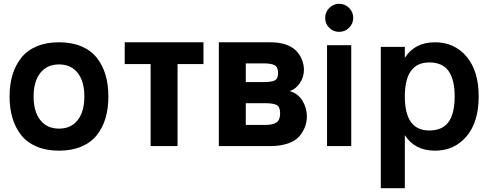

<svg xmlns="http://www.w3.org/2000/svg" viewBox="-20 -760 2557 999"><path d="M189.7 -380.4Q154.8 -335.9 154.8 -257.8Q154.8 -179.7 189.7 -135.3Q224.6 -90.8 287.1 -90.8Q349.6 -90.8 384.3 -135Q418.9 -179.2 418.9 -257.8Q418.9 -336.4 384.3 -380.6Q349.6 -424.8 287.1 -424.8Q224.6 -424.8 189.7 -380.4ZM44.9 -145.5Q29.8 -195.8 29.8 -257.8Q29.8 -319.8 44.9 -370.1Q60.1 -420.4 90.3 -459Q120.6 -497.6 170.7 -518.8Q220.7 -540 287.1 -540Q353.5 -540 403.6 -518.8Q453.6 -497.6 483.9 -459Q514.2 -420.4 529.1 -370.1Q543.9 -319.8 543.9 -257.8Q543.9 -195.8 529.1 -145.5Q514.2 -95.2 483.9 -56.9Q453.6 -18.6 403.6 2.7Q353.5 23.9 287.1 23.9Q220.7 23.9 170.7 2.7Q120.6 -18.6 90.3 -56.9Q60.1 -95.2 44.9 -145.5Z M1038.6 -540V-426.8H903.8V0H763.7V-426.8H628.9V-540Z M1561.5 -397.9Q1561.5 -359.4 1540.3 -327.9Q1519 -296.4 1487.8 -286.1Q1531.2 -272.9 1553.7 -235.8Q1576.7 -198.2 1576.7 -154.8Q1576.7 -98.6 1539.6 -53.2Q1518.6 -27.3 1478.8 -13.7Q1439 0 1387.7 0H1118.7V-540H1384.8Q1521 -540 1553.7 -441.9Q1561.5 -417.5 1561.5 -397.9ZM1426.8 -379.9Q1426.8 -410.6 1409.4 -420.4Q1392.1 -430.2 1352.5 -430.2H1258.8V-333H1352.5Q1393.1 -333 1409.9 -341.6Q1426.8 -350.1 1426.8 -379.9ZM1437.5 -169.9Q1437.5 -203.6 1419.9 -213.4Q1402.3 -223.1 1358.9 -223.1H1258.8V-109.9H1358.9Q1399.4 -109.9 1418.5 -122.8Q1437.5 -135.7 1437.5 -169.9Z M1744.6 -740.2Q1774.9 -740.2 1796.4 -718.8Q1817.9 -697.3 1817.9 -667Q1817.9 -637.2 1796.4 -615.7Q1774.9 -594.2 1744.6 -594.2Q1714.4 -594.2 1693.1 -615.5Q1671.9 -636.7 1671.9 -667Q1671.9 -697.3 1693.4 -718.8Q1714.8 -740.2 1744.6 -740.2ZM1681.6 0V-524.9H1807.6V0Z M2086.4 -257.8Q2086.4 -81.1 2213.4 -81.1Q2282.2 -81.1 2314 -125.5Q2345.7 -169.9 2345.7 -257.8Q2345.7 -345.7 2314 -390.4Q2282.2 -435.1 2213.4 -435.1Q2086.4 -435.1 2086.4 -257.8ZM1961.4 -516.1H2086.4V-459Q2137.7 -540 2243.7 -540Q2344.7 -540 2407.7 -465.3Q2470.7 -390.6 2470.7 -257.8Q2470.7 -125.5 2407.7 -50.8Q2344.7 23.9 2243.7 23.9Q2137.7 23.9 2086.4 -57.1V219.2H1961.4Z"/></svg>

Font: Miedinger*
Style: Bold
Weight: 700
Version: Version 001.000